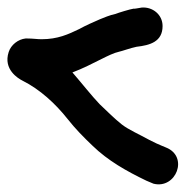

<svg xmlns="http://www.w3.org/2000/svg" viewBox="-20 -476 493 509"><path d="M3 -338C-12 -292 28 -268 40 -262C86 -239 127 -201 158 -162C180 -134 202 -112 225 -90C266 -50 316 -22 368 3C374 6 381 8 387 11C447 26 481 -61 420 -85L408 -90C400 -93 390 -98 376 -105C349 -120 321 -132 303 -146C284 -161 265 -180 244 -200C223 -222 198 -254 172 -284C199 -294 228 -309 250 -320C264 -327 282 -336 296 -339C302 -340 327 -349 342 -352C377 -356 411 -365 411 -407C411 -437 385 -458 356 -456C349 -455 335 -452 334 -453C326 -452 293 -442 286 -439C271 -436 255 -429 245 -425C231 -419 206 -408 190 -399C161 -385 133 -372 90 -372C78 -372 68 -374 51 -374H48C28 -372 9 -357 3 -338Z"/></svg>

Font: Stray Cat
Style: ExBlkCn
Weight: 1000
Version: Version 1.0